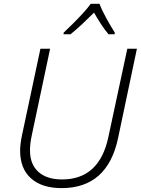

<svg xmlns="http://www.w3.org/2000/svg" viewBox="-20 -967 731 997"><path d="M299.8 9.8Q198.2 9.8 141.4 -40.5Q84.5 -90.8 84.5 -185.1Q84.5 -217.8 94.2 -264.6L189.9 -713.9H240.2L145 -264.2Q135.7 -221.7 135.7 -186.5Q135.7 -113.3 179.7 -74.2Q223.6 -35.2 302.2 -35.2Q495.6 -35.2 542.5 -254.4L641.1 -713.9H690.9L592.8 -248.5Q537.6 9.8 299.8 9.8ZM310.1 -789.1 310.5 -797.4Q330.6 -816.4 357.7 -843.3Q384.8 -870.1 410.4 -897.9Q436 -925.8 451.2 -947.3H496.6Q509.3 -913.6 533 -870.8Q556.6 -828.1 576.2 -797.4L575.2 -789.1H543.5Q523.4 -812.5 503.7 -843Q483.9 -873.5 468.3 -901.4Q440.4 -873.5 408.2 -843.3Q376 -813 346.2 -789.1Z"/></svg>

Font: Open Sans Light
Style: Italic
Weight: 300
Italic angle: -12°
Designer: Monotype Design Team
Foundry: Monotype Imaging Inc.
Version: Version 3.003; ttfautohint (v1.8.4)